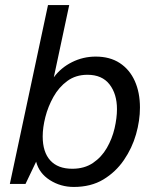

<svg xmlns="http://www.w3.org/2000/svg" viewBox="-20 -728 607 760"><path d="M272 12Q220 12 177.5 -15Q135 -42 123 -88L81 0H19L170 -708H254L193 -422Q221 -460 265 -482Q309 -504 359 -504Q415 -504 454 -478.5Q493 -453 513.5 -407.5Q534 -362 534 -302Q534 -251 518.5 -196.5Q503 -142 470.5 -94.5Q438 -47 389 -17.5Q340 12 272 12ZM266 -60Q314 -60 348 -83Q382 -106 403 -142.5Q424 -179 433.5 -220Q443 -261 443 -296Q443 -356 413.5 -394Q384 -432 326 -432Q280 -432 246.5 -407.5Q213 -383 191.5 -344.5Q170 -306 159.5 -264.5Q149 -223 149 -188Q149 -126 179 -93Q209 -60 266 -60Z"/></svg>

Font: Atkinson Hyperlegible Next
Style: Italic
Weight: 400
Italic angle: -12°
Designer: Elliott Scott, Megan Eiswerth, Linus Boman, Theodore Petrosky, Letters from Sweden
Foundry: Applied Design Works, Letters from Sweden
Version: Version 2.001